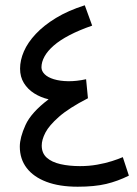

<svg xmlns="http://www.w3.org/2000/svg" viewBox="-20 -702 518 727"><path d="M445 -107 468 -37Q426 -16 382 -5.5Q338 5 274 5Q205 5 156 -13.5Q107 -32 81 -66Q55 -100 55 -147Q55 -181 76.5 -228.5Q98 -276 164 -326Q134 -333 109.5 -348.5Q85 -364 70.5 -387.5Q56 -411 56 -442Q56 -474 70.5 -507.5Q85 -541 115.5 -573.5Q146 -606 192 -634Q238 -662 301 -682L329 -605Q280 -588 243.5 -569Q207 -550 183.5 -529.5Q160 -509 148.5 -488Q137 -467 137 -447Q137 -433 149 -421Q161 -409 184 -402Q207 -395 238 -394.5Q269 -394 306 -402L313 -330Q241 -293 203.5 -260Q166 -227 152 -200Q138 -173 138 -151Q138 -122 157 -105Q176 -88 209 -80.5Q242 -73 283 -73Q317 -73 348 -78.5Q379 -84 404 -92Q429 -100 445 -107Z"/></svg>

Font: Farlight84_Sys_V01
Style: Regular
Weight: 400
Designer: Ryoko NISHIZUKA  (kana, bopomofo & ideographs); Paul D. Hunt (Latin, Greek & Cyrillic); Sandoll Communications , Soo-you
Foundry: Adobe
Version: Version 2.004;October 29, 2024;FontCreator 14.0.0.2814 64-bi